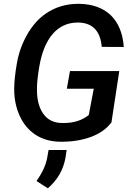

<svg xmlns="http://www.w3.org/2000/svg" viewBox="-20 -741 705 1017"><path d="M611.8 -364.7H350.6L334 -271H476.6L450.2 -131.8C415 -103.5 370.6 -89.4 316.9 -89.4C314.5 -89.4 312 -89.4 309.6 -89.4C265.1 -89.8 231.4 -106.4 209 -138.7C186.5 -170.9 175.8 -212.9 175.8 -265.1C175.8 -269.5 175.8 -273.9 175.8 -278.3C176.3 -306.6 180.7 -343.3 188 -387.7C213.9 -540.5 286.1 -621.6 391.1 -621.6C393.1 -621.6 395.5 -621.6 397.5 -621.6C471.2 -619.1 511.7 -576.2 519 -492.7L635.7 -492.2C630.4 -564 607.9 -619.6 567.9 -659.2C527.3 -698.7 471.7 -719.2 400.4 -720.7C397.9 -720.7 395.5 -720.7 393.6 -720.7C329.1 -720.7 272 -703.1 221.7 -668.5C183.1 -641.6 150.9 -605 124 -558.1C97.2 -510.7 78.6 -460 69.3 -404.8C59.6 -349.6 55.2 -304.2 55.2 -269C55.2 -261.2 55.2 -253.9 55.7 -247.1C58.6 -196.8 70.8 -151.9 91.8 -112.3C133.8 -33.2 207 9.3 300.8 9.8C302.7 9.8 305.2 9.8 307.1 9.8C363.3 9.8 414.6 1.5 461.4 -15.6C507.8 -32.7 544.4 -58.6 570.3 -92.3ZM233.4 256.3C283.7 213.4 314.9 159.7 326.7 95.7L333 53.7H237.3L230 94.2C223.1 133.3 204.1 174.3 173.3 217.8Z"/></svg>

Font: Roboto Medium
Style: Italic
Weight: 500
Italic angle: -12°
Designer: Google
Version: Version 2.137; 2017